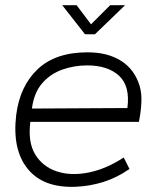

<svg xmlns="http://www.w3.org/2000/svg" viewBox="-20 -703 594 734"><path d="M511 -237H96Q86 -159 115 -112Q144 -65 198 -47.5Q252 -30 319 -43.5Q386 -57 453 -101L475 -57Q426 -23 374 -7Q322 9 269 11Q145 16 85.5 -58Q26 -132 42 -264Q56 -374 124 -438.5Q192 -503 315 -503Q392 -503 443.5 -470Q495 -437 514 -374Q522 -347 520.5 -312Q519 -277 511 -237ZM313 -453Q264 -453 218.5 -437Q173 -421 141.5 -385Q110 -349 102 -288L467 -290Q478 -374 435 -413.5Q392 -453 313 -453ZM305 -572 218 -683H273L328 -610L401 -683H458L343 -572Z"/></svg>

Font: Kulim Park ExtraLight
Style: Italic
Weight: 275
Italic angle: -8°
Designer: Noponies / Dale Sattler
Foundry: Noponies
Version: Version 1.000; ttfautohint (v1.8.3)